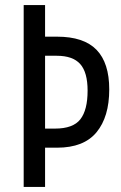

<svg xmlns="http://www.w3.org/2000/svg" viewBox="-20 -734 476 754"><path d="M409 -383Q409 -275 359 -214.5Q309 -154 204 -154H157V0H73V-714H157V-590H204Q309 -590 359 -538.5Q409 -487 409 -383ZM196 -229Q267 -229 295.5 -265.5Q324 -302 324 -378Q324 -450 295 -482.5Q266 -515 203 -515H157V-229Z"/></svg>

Font: Noto Sans Kannada ExtraCondensed
Style: Regular
Weight: 400
Width: 2
Designer: Jelle Bosma - Monotype Design Team
Foundry: Monotype Imaging Inc.
Version: Version 2.005; ttfautohint (v1.8.4.7-5d5b)